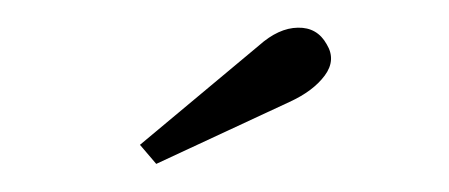

<svg xmlns="http://www.w3.org/2000/svg" viewBox="-20 -754 323 138"><path d="M92.3 -636.2 80.6 -649.9 166 -721.2Q180.2 -733.9 194.1 -734.1Q208 -734.4 214.8 -722.2Q221.7 -710.9 213.4 -699.7Q205.1 -688.5 188 -680.7Z"/></svg>

Font: Imbue
Style: Regular
Weight: 400
Designer: Tyler Finck
Foundry: Etcetera Type Company
Version: Version 0.910